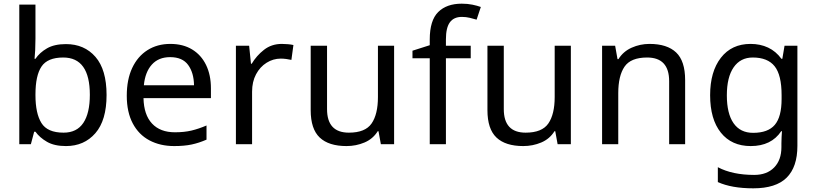

<svg xmlns="http://www.w3.org/2000/svg" viewBox="-20 -785 4445 1045"><path d="M173 -575Q173 -541 171.5 -511.5Q170 -482 168 -465H173Q196 -499 236 -522Q276 -545 339 -545Q439 -545 499.5 -475.5Q560 -406 560 -268Q560 -130 499 -60Q438 10 339 10Q276 10 236 -13Q196 -36 173 -68H166L148 0H85V-760H173ZM324 -472Q239 -472 206 -423Q173 -374 173 -271V-267Q173 -168 205.5 -115.5Q238 -63 326 -63Q398 -63 433.5 -116Q469 -169 469 -269Q469 -472 324 -472Z M907 -546Q976 -546 1025.5 -516Q1075 -486 1101.5 -431.5Q1128 -377 1128 -304V-251H761Q763 -160 807.5 -112.5Q852 -65 932 -65Q983 -65 1022.5 -74.5Q1062 -84 1104 -102V-25Q1063 -7 1023 1.5Q983 10 928 10Q852 10 793.5 -21Q735 -52 702.5 -113.5Q670 -175 670 -264Q670 -352 699.5 -415Q729 -478 782.5 -512Q836 -546 907 -546ZM906 -474Q843 -474 806.5 -433.5Q770 -393 763 -321H1036Q1035 -389 1004 -431.5Q973 -474 906 -474Z M1514 -546Q1529 -546 1546.5 -544.5Q1564 -543 1577 -540L1566 -459Q1553 -462 1537.5 -464Q1522 -466 1508 -466Q1467 -466 1431 -443.5Q1395 -421 1373.5 -380.5Q1352 -340 1352 -286V0H1264V-536H1336L1346 -438H1350Q1376 -482 1417 -514Q1458 -546 1514 -546Z M2125 -536V0H2053L2040 -71H2036Q2010 -29 1964 -9.5Q1918 10 1866 10Q1769 10 1720 -36.5Q1671 -83 1671 -185V-536H1760V-191Q1760 -63 1879 -63Q1968 -63 2002.5 -113Q2037 -163 2037 -257V-536Z M2542 -468H2407V0H2319V-468H2225V-509L2319 -539V-570Q2319 -674 2365 -719.5Q2411 -765 2493 -765Q2525 -765 2551.5 -759.5Q2578 -754 2597 -747L2574 -678Q2558 -683 2537 -688Q2516 -693 2494 -693Q2450 -693 2428.5 -663.5Q2407 -634 2407 -571V-536H2542Z M3087 -536V0H3015L3002 -71H2998Q2972 -29 2926 -9.5Q2880 10 2828 10Q2731 10 2682 -36.5Q2633 -83 2633 -185V-536H2722V-191Q2722 -63 2841 -63Q2930 -63 2964.5 -113Q2999 -163 2999 -257V-536Z M3515 -546Q3611 -546 3660 -499.5Q3709 -453 3709 -349V0H3622V-343Q3622 -472 3502 -472Q3413 -472 3379 -422Q3345 -372 3345 -278V0H3257V-536H3328L3341 -463H3346Q3372 -505 3418 -525.5Q3464 -546 3515 -546Z M4065 -546Q4118 -546 4160.5 -526Q4203 -506 4233 -465H4238L4250 -536H4320V9Q4320 124 4261.5 182Q4203 240 4080 240Q3962 240 3887 206V125Q3966 167 4085 167Q4154 167 4193.5 126.5Q4233 86 4233 16V-5Q4233 -17 4234 -39.5Q4235 -62 4236 -71H4232Q4178 10 4066 10Q3962 10 3903.5 -63Q3845 -136 3845 -267Q3845 -395 3903.5 -470.5Q3962 -546 4065 -546ZM4077 -472Q4010 -472 3973 -418.5Q3936 -365 3936 -266Q3936 -167 3972.5 -114.5Q4009 -62 4079 -62Q4160 -62 4197 -105.5Q4234 -149 4234 -246V-267Q4234 -377 4196 -424.5Q4158 -472 4077 -472Z"/></svg>

Font: RS Noto Sans
Style: Regular
Weight: 400
Designer: Monotype Design Team
Foundry: Monotype Imaging Inc.
Version: Version 3.10